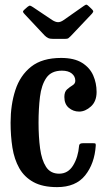

<svg xmlns="http://www.w3.org/2000/svg" viewBox="-20 -775 448 807"><path d="M24.5 -259.5Q24.5 -334.5 44.5 -396.2Q64.5 -458 111 -494.8Q157.5 -531.5 237 -531.5Q292 -531.5 324.8 -511Q357.5 -490.5 371.8 -458Q386 -425.5 386 -388.5Q386 -349 362.2 -327.5Q338.5 -306 312.5 -306Q288 -306 269.2 -321.8Q250.5 -337.5 250.5 -367.5Q250.5 -389.5 262 -399.5Q273.5 -409.5 285 -416.5Q296.5 -423.5 296.5 -435.5Q296.5 -454 281.8 -466Q267 -478 240.5 -478Q195.5 -478 174.8 -447.8Q154 -417.5 148 -367.8Q142 -318 142 -259.5Q142 -200 148.5 -151.2Q155 -102.5 173.5 -73.8Q192 -45 228.5 -45Q266 -45 287.2 -79.5Q308.5 -114 312.5 -163Q313.5 -173 328 -173H372Q380.5 -173 381.5 -171.2Q382.5 -169.5 382.5 -163Q377.5 -87.5 338 -38Q298.5 11.5 220 11.5Q159 11.5 120.5 -9.8Q82 -31 61 -68.2Q40 -105.5 32.2 -154.5Q24.5 -203.5 24.5 -259.5ZM167.5 -626 83.5 -715.5Q77.5 -721.5 76.8 -725.2Q76 -729 82.5 -734.5L95.5 -746Q103 -752 106.5 -751.2Q110 -750.5 118.5 -745L199 -691Q213 -682 223.8 -681.8Q234.5 -681.5 248 -691L333.5 -751Q341 -756.5 344.8 -755Q348.5 -753.5 355 -747L364 -738.5Q371 -732 371.8 -728.2Q372.5 -724.5 366.5 -717.5L277 -623Q271.5 -617.5 267.5 -614.5Q263.5 -611.5 252 -611.5H204.5Q190 -611.5 182.2 -615.2Q174.5 -619 167.5 -626Z"/></svg>

Font: Besley* Condensed Medium
Style: Regular
Weight: 500
Width: 3
Designer: Owen Earl
Foundry: indestructible type*
Version: Version 3.000; ttfautohint (v1.8.3)